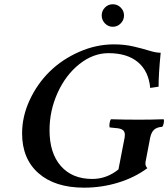

<svg xmlns="http://www.w3.org/2000/svg" viewBox="-20 -865 785 895"><path d="M511.2 -658.2Q560.1 -658.2 602.1 -648.4Q644 -638.7 675.3 -628.9Q706.5 -619.1 729 -619.1Q719.2 -519.5 719.2 -460.9L680.2 -455.1Q672.9 -533.7 622.8 -575.4Q572.8 -617.2 485.8 -617.2Q414.6 -617.2 350.6 -566.7Q286.6 -516.1 248.8 -432.9Q210.9 -349.6 210.9 -257.8Q210.9 -150.9 263.9 -90.8Q316.9 -30.8 410.2 -30.8Q477.1 -30.8 532.2 -75.2L561 -224.1Q562 -228 562 -236.8Q562 -252 552 -259.3Q542 -266.6 519 -268.1L491.2 -271Q488.8 -277.3 490.7 -290.3Q492.7 -303.2 497.1 -309.1Q558.6 -307.1 627.9 -307.1Q688.5 -307.1 742.2 -309.1Q746.1 -305.7 743.4 -291.5Q740.7 -277.3 735.8 -273.9Q710.9 -272 698.2 -260.3Q685.5 -248.5 680.2 -224.1L658.2 -108.9Q655.8 -92.3 667 -81.1Q607.4 -37.1 530.8 -13.7Q454.1 9.8 372.1 9.8Q236.3 9.8 159.7 -57.4Q83 -124.5 83 -243.2Q83 -322.8 118.7 -399.2Q154.3 -475.6 212.4 -532.2Q270.5 -588.9 349.6 -623.5Q428.7 -658.2 511.2 -658.2ZM469.2 -755.9Q454.1 -771.5 454.1 -793Q454.1 -814.5 469.2 -829.8Q484.4 -845.2 505.9 -845.2Q527.3 -845.2 542.7 -829.8Q558.1 -814.5 558.1 -793Q558.1 -771.5 542.7 -755.9Q527.3 -740.2 505.9 -740.2Q484.4 -740.2 469.2 -755.9Z"/></svg>

Font: Common Serif SemiBold
Style: Italic
Weight: 600
Italic angle: -12°
Designer: Philipp H. Poll, Khaled Hosny
Foundry: Stefan Peev, Context Ltd.
Version: Version 1.026